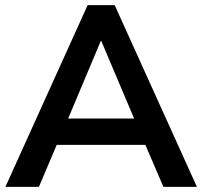

<svg xmlns="http://www.w3.org/2000/svg" viewBox="-20 -725 784 745"><path d="M1 0 320 -705H425L744 0H614L529 -198L583 -163H161L215 -198L131 0ZM371 -566 231 -233 205 -265H539L514 -233L373 -566Z"/></svg>

Font: NunitoSans3
Style: Bold
Weight: 700
Designer: Vernon Adams
Foundry: Vernon Adams
Version: Version 3.101;gftools[0.9.27]